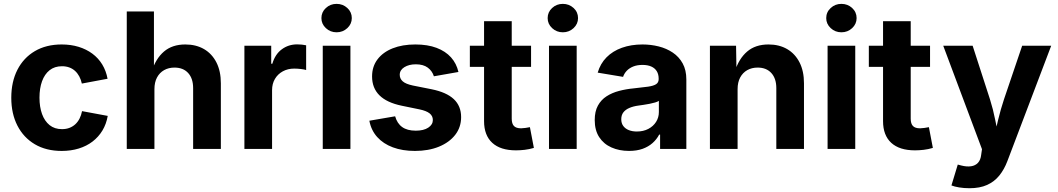

<svg xmlns="http://www.w3.org/2000/svg" viewBox="-20 -788 5598 1016"><path d="M306.4 10.7Q224.3 10.7 164.4 -24.6Q104.6 -59.9 72.1 -123.3Q39.7 -186.6 39.7 -270.6Q39.7 -355.2 72.1 -418.7Q104.6 -482.2 164.4 -517.4Q224.3 -552.7 306.4 -552.7Q355.2 -552.7 396.2 -540.1Q437.1 -527.5 468.8 -504Q500.5 -480.5 521 -446.9Q541.4 -413.2 549.2 -371.3L413.1 -345.8Q408.6 -367 399.4 -383.9Q390.2 -400.9 377 -412.9Q363.7 -424.9 346.4 -431.2Q329.1 -437.5 308 -437.5Q268.9 -437.5 242.4 -416.4Q216 -395.4 202.4 -357.9Q188.9 -320.5 188.9 -271.1Q188.9 -222.4 202.4 -184.8Q216 -147.3 242.4 -125.9Q268.9 -104.6 308 -104.6Q329.3 -104.6 346.8 -111.1Q364.4 -117.7 378 -130Q391.6 -142.4 400.8 -160.2Q409.9 -177.9 414.2 -199.9L550.1 -174.7Q542.6 -131.5 522 -97.4Q501.4 -63.3 469.7 -39Q438.1 -14.8 396.8 -2.1Q355.4 10.7 306.4 10.7Z M797.2 -316.1V0H650.8V-727.5H794.6V-409.6H782.6Q804.1 -477.9 847.8 -515.3Q891.6 -552.7 960.7 -552.7Q1017.5 -552.7 1059.8 -528.1Q1102 -503.4 1125.4 -457.3Q1148.7 -411.3 1148.7 -347.2V0H1002V-321.7Q1002 -372.5 975.8 -401.5Q949.6 -430.4 903.2 -430.4Q872.4 -430.4 848.4 -416.9Q824.4 -403.3 810.8 -377.9Q797.2 -352.4 797.2 -316.1Z M1273.3 0V-545.9H1415.2V-450.8H1421.1Q1436 -501.3 1471.4 -527.2Q1506.7 -553.2 1552.7 -553.2Q1564 -553.2 1577.1 -551.9Q1590.1 -550.6 1600 -548.3V-417.5Q1590.3 -420.8 1571.6 -422.9Q1553 -425 1536.7 -425Q1503.2 -425 1476.5 -410.5Q1449.9 -396 1434.8 -370.3Q1419.7 -344.6 1419.7 -310.7V0Z M1687.9 0V-545.9H1834.3V0ZM1761 -617.1Q1728 -617.1 1704.4 -639.2Q1680.8 -661.3 1680.8 -692.2Q1680.8 -723.8 1704.4 -745.7Q1728 -767.5 1761 -767.5Q1794.3 -767.5 1817.9 -745.7Q1841.6 -723.9 1841.6 -692.3Q1841.6 -661.3 1817.9 -639.2Q1794.3 -617.1 1761 -617.1Z M2175.8 10.7Q2109.9 10.7 2059.1 -8.2Q2008.2 -27.1 1976.1 -62.8Q1944 -98.6 1934.5 -149.2L2070.9 -172.6Q2081.6 -134.6 2108.4 -115.6Q2135.2 -96.5 2180.1 -96.5Q2221.9 -96.5 2246.2 -112.5Q2270.5 -128.5 2270.5 -153Q2270.5 -174.4 2253.3 -188.1Q2236 -201.7 2200 -209.2L2106 -228.5Q2027 -244.8 1988 -283.5Q1948.9 -322.2 1948.9 -383.5Q1948.9 -435.9 1977.6 -473.8Q2006.2 -511.7 2057.6 -532.2Q2109.1 -552.7 2178 -552.7Q2242.8 -552.7 2290.2 -534.8Q2337.5 -516.9 2366.7 -484.4Q2395.8 -451.8 2405.9 -407.1L2276 -384.3Q2267.4 -412.2 2243.8 -430Q2220.1 -447.7 2180.3 -447.7Q2144.2 -447.7 2119.7 -432.5Q2095.3 -417.3 2095.3 -392.3Q2095.3 -371.8 2111.1 -357.6Q2126.8 -343.4 2165.5 -335.3L2263.5 -315.8Q2342.8 -299.8 2381.5 -263.3Q2420.1 -226.8 2420.1 -168.3Q2420.1 -114.7 2388.8 -74.4Q2357.5 -34.2 2302.4 -11.7Q2247.4 10.7 2175.8 10.7Z M2790.2 -545.9V-434.3H2466.3V-545.9ZM2541.5 -675.8H2687.9V-159.8Q2687.9 -133.7 2699.5 -121.4Q2711.1 -109 2737.6 -109Q2746.2 -109 2761.2 -111.1Q2776.3 -113.2 2784.1 -115.1L2805.1 -5.3Q2780.6 2 2756.5 4.8Q2732.5 7.6 2710.4 7.6Q2628.2 7.6 2584.9 -32.2Q2541.5 -72.1 2541.5 -146.9Z M2885.1 0V-545.9H3031.6V0ZM2958.3 -617.1Q2925.2 -617.1 2901.6 -639.2Q2878 -661.3 2878 -692.2Q2878 -723.8 2901.6 -745.7Q2925.2 -767.5 2958.3 -767.5Q2991.5 -767.5 3015.2 -745.7Q3038.8 -723.9 3038.8 -692.3Q3038.8 -661.3 3015.2 -639.2Q2991.5 -617.1 2958.3 -617.1Z M3308.7 10.6Q3256.7 10.6 3215.5 -7.8Q3174.3 -26.1 3150.7 -62.4Q3127.1 -98.7 3127.1 -152.6Q3127.1 -198.5 3143.9 -229.1Q3160.6 -259.7 3189.6 -278.4Q3218.6 -297.1 3255.6 -306.8Q3292.5 -316.6 3333 -320.4Q3380.2 -325.2 3409.3 -329.4Q3438.3 -333.6 3451.9 -342.5Q3465.4 -351.5 3465.4 -369.2V-371.6Q3465.4 -394.9 3455.5 -411.1Q3445.6 -427.3 3426.5 -435.9Q3407.5 -444.5 3379.7 -444.5Q3351.7 -444.5 3330.7 -436Q3309.7 -427.4 3296.3 -413.2Q3283 -399 3277.1 -381.3L3142.8 -403.6Q3156.7 -451.3 3189.4 -484.5Q3222.1 -517.7 3270.8 -535.2Q3319.4 -552.7 3380.1 -552.7Q3424.1 -552.7 3465.6 -542.3Q3507.1 -531.9 3540.1 -509.7Q3573.1 -487.6 3592.5 -452.4Q3611.9 -417.2 3611.9 -367.5V0H3473V-75.8H3468.2Q3454.9 -50.4 3433 -31Q3411 -11.5 3380.2 -0.4Q3349.3 10.6 3308.7 10.6ZM3349.9 -92.1Q3384.5 -92.1 3410.7 -105.9Q3436.9 -119.6 3451.7 -143Q3466.5 -166.4 3466.5 -195.2V-254.2Q3459.8 -249.7 3446.8 -245.8Q3433.7 -241.8 3417.6 -238.7Q3401.6 -235.6 3385.9 -233.3Q3370.2 -231 3358.1 -229.3Q3331.1 -225.7 3310.6 -216.9Q3290.1 -208.2 3278.8 -193.6Q3267.5 -179 3267.5 -156.9Q3267.5 -135.7 3278.2 -121.3Q3288.9 -106.9 3307.4 -99.5Q3325.9 -92.1 3349.9 -92.1Z M3883.1 -316.1V0H3736.7V-545.9H3875L3877.3 -409.6H3868.5Q3890 -477.9 3933.8 -515.3Q3977.5 -552.7 4046.7 -552.7Q4103.4 -552.7 4145.6 -528.1Q4187.7 -503.4 4211.1 -457.3Q4234.4 -411.3 4234.4 -347.2V0H4088V-321.7Q4088 -372.5 4061.7 -401.5Q4035.5 -430.4 3989.2 -430.4Q3958.3 -430.4 3934.3 -416.9Q3910.3 -403.3 3896.7 -377.9Q3883.1 -352.4 3883.1 -316.1Z M4359.3 0V-545.9H4505.7V0ZM4432.4 -617.1Q4399.4 -617.1 4375.8 -639.2Q4352.1 -661.3 4352.1 -692.2Q4352.1 -723.8 4375.8 -745.7Q4399.4 -767.5 4432.4 -767.5Q4465.7 -767.5 4489.3 -745.7Q4512.9 -723.9 4512.9 -692.3Q4512.9 -661.3 4489.3 -639.2Q4465.7 -617.1 4432.4 -617.1Z M4901.5 -545.9V-434.3H4577.6V-545.9ZM4652.8 -675.8H4799.2V-159.8Q4799.2 -133.7 4810.8 -121.4Q4822.4 -109 4848.9 -109Q4857.5 -109 4872.5 -111.1Q4887.6 -113.2 4895.4 -115.1L4916.4 -5.3Q4891.9 2 4867.9 4.8Q4843.8 7.6 4821.7 7.6Q4739.6 7.6 4696.2 -32.2Q4652.8 -72.1 4652.8 -146.9Z M5014.7 193.3 5048.2 82.8 5066.2 87.6Q5095.9 95.3 5118.7 91.8Q5141.5 88.4 5155.3 73.3Q5169.2 58.1 5172.1 30.9L5176.4 1.6L4971.3 -545.9H5126.9L5218.6 -262.5Q5235.5 -208.8 5246 -155.2Q5256.4 -101.6 5269.8 -43.1H5235.7Q5249.1 -101.6 5262.2 -155.6Q5275.2 -209.6 5292.8 -262.5L5388.9 -545.9H5542.6L5310.8 64.4Q5294.2 108.4 5268.2 140.7Q5242.2 173 5203.7 190.5Q5165.1 208 5110.2 208Q5081.3 208 5055.7 203.8Q5030.2 199.6 5014.7 193.3Z"/></svg>

Font: Inter Variable LoSnoCo
Style: Regular
Weight: 400
Designer: Rasmus Andersson
Foundry: rsms
Version: Version 4.000;git-a52131595; featfreeze: case,dlig,ss01,ss02